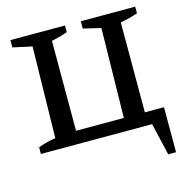

<svg xmlns="http://www.w3.org/2000/svg" viewBox="-120 -769 1038 1067"><g transform="rotate(-15 399.5 -235.0)"><path d="M652 -74H762V185H717L674 0H34V-38Q59 -48 84 -54Q109 -60 134 -64L144 -589L34 -613V-655H348V-617Q327 -609 303.5 -602.5Q280 -596 256 -591V-74H531L540 -589L439 -613V-655H752V-617Q729 -609 704 -602.5Q679 -596 652 -591Z"/></g></svg>

Font: Piazzolla 24pt SemiBold
Style: Regular
Weight: 600
Designer: Juan Pablo del Peral
Foundry: Huerta Tipografica
Version: Version 2.005